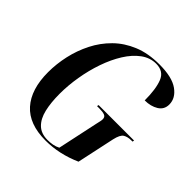

<svg xmlns="http://www.w3.org/2000/svg" viewBox="-190 -881 1048 1048"><g transform="rotate(45 334.0 -357.0)"><path d="M311 10Q184 10 120.5 -61Q57 -132 57 -264Q57 -328 71.5 -393Q86 -458 116 -517.5Q146 -577 193 -623.5Q240 -670 305.5 -697Q371 -724 457 -724Q555 -724 602.5 -690Q650 -656 650 -607Q650 -568 617.5 -548Q585 -528 539 -528Q539 -615 519.5 -664.5Q500 -714 442 -714Q395 -714 355 -684.5Q315 -655 283.5 -604.5Q252 -554 230 -490.5Q208 -427 196.5 -358.5Q185 -290 185 -225Q185 -157 197 -106.5Q209 -56 238 -28Q267 0 316 0Q337 0 356 -3.5Q375 -7 392 -16L442 -250Q445 -264 447.5 -274.5Q450 -285 450 -293Q450 -311 435.5 -316.5Q421 -322 395 -322H377L379 -332H653L651 -322H642Q614 -322 595.5 -311Q577 -300 567 -255L520 -36Q416 10 311 10Z"/></g></svg>

Font: Noto Serif Display Condensed SemiBold
Style: Italic
Weight: 600
Width: 3
Italic angle: -12°
Designer: Monotype Design Team
Foundry: Monotype Imaging Inc.
Version: Version 2.009